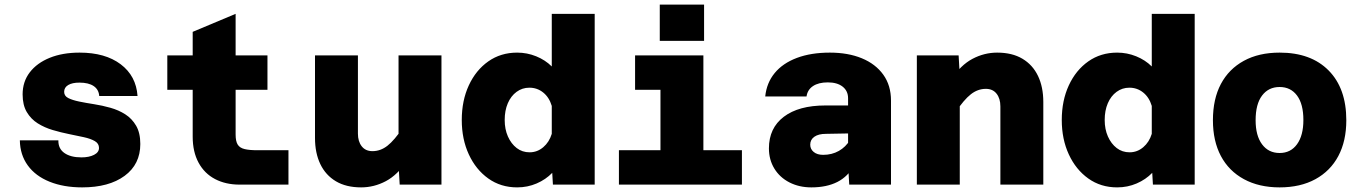

<svg xmlns="http://www.w3.org/2000/svg" viewBox="-20 -800 5890 832"><path d="M336 12Q256 12 195 -12.5Q134 -37 100.5 -83Q67 -129 66 -192H233Q232 -156 259 -137Q286 -118 333 -118Q366 -118 387.5 -129Q409 -140 409 -159Q409 -178 391 -188.5Q373 -199 343.5 -205.5Q314 -212 279 -219Q244 -226 208.5 -236.5Q173 -247 143.5 -265.5Q114 -284 96 -314.5Q78 -345 78 -391Q78 -446 109 -486.5Q140 -527 195.5 -549.5Q251 -572 325 -572Q436 -572 503 -521.5Q570 -471 576 -384H410Q408 -412 386 -427Q364 -442 324 -442Q293 -442 275.5 -431.5Q258 -421 258 -402Q258 -384 276 -375Q294 -366 323 -360Q352 -354 387.5 -348.5Q423 -343 458.5 -333Q494 -323 523 -304.5Q552 -286 570 -255Q588 -224 588 -176Q588 -88 520 -38Q452 12 336 12Z M1018 0Q958 0 912 -24Q866 -48 840.5 -95Q815 -142 815 -208V-662L1001 -740V-217Q1001 -188 1010 -173.5Q1019 -159 1040 -154Q1061 -149 1094 -149H1230V0ZM705 -411V-560H1139V-411Z M1531 -560V-221Q1531 -187 1547.5 -166Q1564 -145 1594 -145Q1629 -145 1659 -168.5Q1689 -192 1726 -247L1744 -104Q1703 -42 1652 -15Q1601 12 1545 12Q1480 12 1435.5 -14.5Q1391 -41 1368 -89Q1345 -137 1345 -202V-560ZM1893 -560V0H1712L1707 -86V-560Z M2221 -572Q2264 -572 2303.5 -556Q2343 -540 2371 -512V-740H2557V0H2376L2373 -51Q2345 -22 2305.5 -5Q2266 12 2221 12Q2150 12 2096 -26.5Q2042 -65 2011.5 -131Q1981 -197 1981 -280Q1981 -364 2011.5 -430Q2042 -496 2096 -534Q2150 -572 2221 -572ZM2275 -140Q2308 -140 2334 -162Q2360 -184 2371 -220V-341Q2360 -378 2334 -399Q2308 -420 2274 -420Q2243 -420 2218.5 -402Q2194 -384 2180.5 -352.5Q2167 -321 2167 -280Q2167 -240 2181 -208.5Q2195 -177 2219 -158.5Q2243 -140 2275 -140Z M2842 0V-560H3028V0ZM2662 0V-149H3195V0ZM2732 -411V-560H2935V-411ZM2839 -623V-780H3031V-623Z M3660 0 3655 -87V-374Q3655 -406 3631.5 -424.5Q3608 -443 3567 -443Q3527 -443 3503 -427Q3479 -411 3475 -382H3296Q3302 -441 3337 -483.5Q3372 -526 3433 -549Q3494 -572 3576 -572Q3655 -572 3714.5 -547.5Q3774 -523 3807.5 -476.5Q3841 -430 3841 -364V0ZM3496 12Q3443 12 3401 -9.5Q3359 -31 3335.5 -69.5Q3312 -108 3312 -157Q3312 -245 3376.5 -294Q3441 -343 3557 -343H3671L3670 -222L3559 -220Q3527 -220 3509 -207.5Q3491 -195 3491 -173Q3491 -154 3506 -141.5Q3521 -129 3547 -129Q3585 -129 3615 -146Q3645 -163 3663 -193L3681 -84Q3655 -35 3608.5 -11.5Q3562 12 3496 12Z M4315 0V-339Q4315 -373 4298.5 -394Q4282 -415 4252 -415Q4217 -415 4187 -391.5Q4157 -368 4120 -313L4102 -456Q4143 -518 4194 -545Q4245 -572 4301 -572Q4366 -572 4410.5 -545.5Q4455 -519 4478 -471Q4501 -423 4501 -358V0ZM3953 0V-560H4134L4139 -474V0Z M4821 -572Q4864 -572 4903.5 -556Q4943 -540 4971 -512V-740H5157V0H4976L4973 -51Q4945 -22 4905.5 -5Q4866 12 4821 12Q4750 12 4696 -26.5Q4642 -65 4611.5 -131Q4581 -197 4581 -280Q4581 -364 4611.5 -430Q4642 -496 4696 -534Q4750 -572 4821 -572ZM4875 -140Q4908 -140 4934 -162Q4960 -184 4971 -220V-341Q4960 -378 4934 -399Q4908 -420 4874 -420Q4843 -420 4818.5 -402Q4794 -384 4780.5 -352.5Q4767 -321 4767 -280Q4767 -240 4781 -208.5Q4795 -177 4819 -158.5Q4843 -140 4875 -140Z M5525 12Q5436 12 5370.5 -23.5Q5305 -59 5270.5 -124Q5236 -189 5236 -279Q5236 -371 5270.5 -436Q5305 -501 5370 -536.5Q5435 -572 5525 -572Q5661 -572 5737.5 -494.5Q5814 -417 5814 -279Q5814 -189 5779.5 -124Q5745 -59 5680 -23.5Q5615 12 5525 12ZM5525 -137Q5573 -137 5600.5 -175Q5628 -213 5628 -280Q5628 -349 5600.5 -386Q5573 -423 5525 -423Q5477 -423 5449 -386Q5421 -349 5421 -279Q5421 -212 5449 -174.5Q5477 -137 5525 -137Z"/></svg>

Font: Azeret Mono Thin ExtraBold
Style: Regular
Weight: 800
Version: Version 1.002